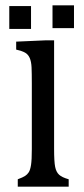

<svg xmlns="http://www.w3.org/2000/svg" viewBox="-20 -704 318 724"><path d="M47 -28Q66 -35 74.5 -40.5Q83 -46 88.5 -54.5Q94 -63 97 -82Q100 -101 100 -142V-390Q100 -428 99 -450Q98 -472 92 -485.5Q86 -499 74.5 -505.5Q63 -512 41 -517V-547L154 -552H184V-143Q184 -94 188 -74.5Q192 -55 203 -45Q214 -35 239 -28V0H47ZM259 -684V-598H178V-684ZM97 -681V-595H15V-681Z"/></svg>

Font: Myanglish
Style: Regular
Weight: 400
Designer: KyawKyaw ( MaYenGone)
Foundry: TattooFont3D
Version: Version 1.003 December 13, 2014